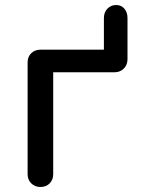

<svg xmlns="http://www.w3.org/2000/svg" viewBox="-20 -745 563 765"><path d="M141 0Q119 0 104.5 -14.5Q90 -29 90 -51V-496Q90 -519 104.5 -533Q119 -547 141 -547H394V-673Q394 -696 408 -710.5Q422 -725 443 -725Q463 -725 475.5 -710.5Q488 -696 488 -673V-509Q488 -487 473.5 -472Q459 -457 436 -457H192V-51Q192 -29 178 -14.5Q164 0 141 0Z"/></svg>

Font: Comfortaa
Style: Bold
Weight: 700
Designer: Johan Aakerlund
Foundry: Johan Aakerlund
Version: Version 3.104; ttfautohint (v1.8.1.43-b0c9)